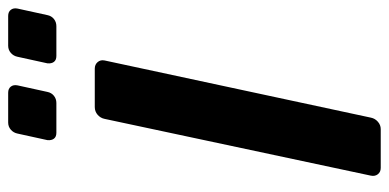

<svg xmlns="http://www.w3.org/2000/svg" viewBox="-261 -691 952 470"><g transform="rotate(-90 215.0 -456.0)"><path d="M39 0Q29 0 23.5 -7Q18 -14 20 -24L159 -676Q161 -686 169 -693Q177 -700 188 -700H282Q292 -700 298 -693Q304 -686 302 -676L162 -24Q160 -14 152 -7Q144 0 134 0ZM313 -794Q303 -794 298.5 -800Q294 -806 295 -816L311 -889Q313 -899 320.5 -905.5Q328 -912 338 -912H411Q421 -912 426 -905.5Q431 -899 429 -889L413 -816Q411 -806 403.5 -800Q396 -794 386 -794ZM125 -794Q115 -794 110.5 -800Q106 -806 107 -816L123 -889Q125 -899 132.5 -905.5Q140 -912 150 -912H223Q233 -912 238 -905.5Q243 -899 241 -889L225 -816Q223 -806 215.5 -800Q208 -794 198 -794Z"/></g></svg>

Font: Rubik Medium
Style: Italic
Weight: 500
Italic angle: -12°
Designer: Hubert and Fischer
Foundry: Hubert and Fischer
Version: Version 2.300;gftools[0.9.30]